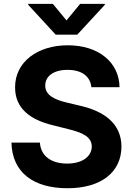

<svg xmlns="http://www.w3.org/2000/svg" viewBox="-20 -974 695 1004"><path d="M457.7 -518.1H605.1C603 -647.7 496.4 -737.2 334.5 -737.2C175.1 -737.2 58.2 -649.1 58.9 -517C58.6 -409.8 134.2 -348.4 257.1 -318.9L336.3 -299C415.5 -279.8 459.5 -257.1 459.9 -208.1C459.5 -154.8 409.1 -118.6 331 -118.6C251.1 -118.6 193.5 -155.5 188.6 -228.3H39.8C43.7 -71 156.2 10.3 332.7 10.3C510.3 10.3 614.7 -74.6 615.1 -207.7C614.7 -328.8 523.4 -393.1 397 -421.5L331.7 -437.1C268.5 -451.7 215.6 -475.1 216.6 -527.3C216.6 -574.2 258.2 -608.7 333.5 -608.7C407 -608.7 452.1 -575.3 457.7 -518.1ZM127.5 -948.9 271.3 -792.6H383.9L528.1 -948.9V-953.8H399.1L327.8 -867.2L256.4 -953.8H127.5Z"/></svg>

Font: GiG Sans
Style: Bold
Weight: 700
Designer: Andreas Faust
Version: Version 1.100;FEAKit 1.0